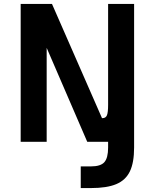

<svg xmlns="http://www.w3.org/2000/svg" viewBox="-20 -720 774 975"><path d="M390 125H442Q491 125 510 103.5Q529 82 529 29V0H514H423L217 -477V0H85V-700H244L498 -120H500Q517 -120 523 -134.5Q529 -149 529 -187V-700H661V29Q661 106 639.5 150.5Q618 195 570.5 215Q523 235 442 235H390Z"/></svg>

Font: KoHo
Style: Bold
Weight: 700
Designer: Cadson Demak & Katatrad Team
Foundry: Cadson Demak Co.,Ltd.
Version: Version 1.000; ttfautohint (v1.6)